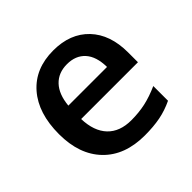

<svg xmlns="http://www.w3.org/2000/svg" viewBox="-142 -700 860 860"><g transform="rotate(-45 288.0 -270.0)"><path d="M317.9 9.8Q191.9 9.8 120.8 -63.7Q49.8 -137.2 49.8 -266.1Q49.8 -398.4 115.7 -474.1Q181.6 -549.8 296.9 -549.8Q403.8 -549.8 465.8 -484.9Q527.8 -419.9 527.8 -306.2V-244.1H168Q170.4 -165.5 210.4 -123.3Q250.5 -81.1 323.2 -81.1Q371.1 -81.1 412.4 -90.1Q453.6 -99.1 501 -120.1V-26.9Q459 -6.8 416 1.5Q373 9.8 317.9 9.8ZM296.9 -462.9Q242.2 -462.9 209.2 -428.2Q176.3 -393.6 169.9 -327.1H415Q414.1 -394 382.8 -428.5Q351.6 -462.9 296.9 -462.9Z"/></g></svg>

Font: f1_52653          
Style: Regular
Weight: 600
Foundry: Ascender Corporation
Version: Version 1.10